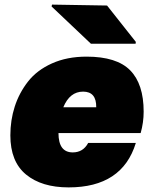

<svg xmlns="http://www.w3.org/2000/svg" viewBox="-20 -800 674 834"><path d="M356 -554Q487 -554 545.5 -494.5Q604 -435 604 -315Q604 -268 591 -222H234Q234 -138 296 -138Q341 -138 363 -179H570Q511 14 278 14Q161 14 93 -42Q25 -98 25 -212Q25 -278 44 -337Q63 -396 101.5 -445.5Q140 -495 205.5 -524.5Q271 -554 356 -554ZM204 -772 206 -780 445 -776 570 -618 569 -610H375ZM255 -334H398Q399 -402 341 -402Q283 -402 255 -334Z"/></svg>

Font: Nacelle Black
Style: Italic
Weight: 900
Italic angle: -12°
Designer: Sora Sagano
Foundry: Sora Sagano
Version: Version 1.000;FEAKit 1.0